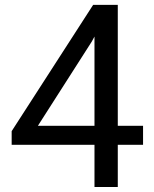

<svg xmlns="http://www.w3.org/2000/svg" viewBox="-20 -752 618 772"><path d="M453.6 -246.1H555.2V-169.9H453.6V0H359.9V-169.9H26.9V-224.6L354.5 -732.4H453.6ZM132.3 -246.1H359.9V-605L349.1 -585Z"/></svg>

Font: Roboto2
Style: Regular
Weight: 400
Designer: Google
Foundry: Google
Version: Version 2.000981-w3; 2014; ttfautohint (v1.1) -l 5 -r 24 -G 